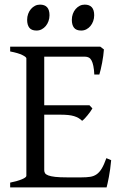

<svg xmlns="http://www.w3.org/2000/svg" viewBox="-20 -819 536 839"><path d="M465.8 -119.1Q461.9 -77.1 455.8 -45.7Q449.7 -14.2 445.8 0H24.4V-21Q57.6 -27.8 76.4 -35.9Q95.2 -43.9 95.2 -50.8V-564Q95.2 -569.8 77.4 -578.6Q59.6 -587.4 24.4 -594.2V-615.2H418L434.1 -603Q433.1 -590.3 431.2 -575.2Q429.2 -560.1 426.3 -544.9Q423.3 -529.8 420.2 -516.1Q417 -502.4 414.1 -493.2H392.1Q391.1 -515.6 387.9 -530.8Q384.8 -545.9 379.9 -554.9Q375 -564 367.9 -567.6Q360.8 -571.3 352.1 -571.3H173.3V-358.9H371.1L383.8 -345.2Q379.9 -338.4 374.3 -330.6Q368.7 -322.8 362.5 -315.2Q356.4 -307.6 350.3 -301.3Q344.2 -294.9 338.9 -291Q331.5 -298.3 323 -303.2Q314.5 -308.1 303.5 -311.5Q292.5 -314.9 277.6 -316.4Q262.7 -317.9 242.2 -317.9H173.3V-75.2Q173.3 -67.9 176.8 -62.3Q180.2 -56.6 190.9 -52.5Q201.7 -48.3 221.2 -46.1Q240.7 -43.9 272.9 -43.9H335.9Q358.4 -43.9 374.3 -46.4Q390.1 -48.8 402.3 -57.4Q414.6 -65.9 424.6 -82.5Q434.6 -99.1 444.8 -127.9ZM391.6 -752.4Q391.6 -738.8 387.2 -726.6Q382.8 -714.4 375.2 -705.3Q367.7 -696.3 357.4 -690.9Q347.2 -685.5 335 -685.5Q313 -685.5 303.5 -697.8Q293.9 -710 293.9 -732.4Q293.9 -746.1 298.3 -758.3Q302.7 -770.5 310.5 -779.5Q318.4 -788.6 328.4 -793.7Q338.4 -798.8 350.1 -798.8Q391.6 -798.8 391.6 -752.4ZM196.3 -752.4Q196.3 -738.8 191.9 -726.6Q187.5 -714.4 179.9 -705.3Q172.4 -696.3 162.1 -690.9Q151.9 -685.5 139.6 -685.5Q117.7 -685.5 108.2 -697.8Q98.6 -710 98.6 -732.4Q98.6 -746.1 103 -758.3Q107.4 -770.5 115.2 -779.5Q123 -788.6 133.1 -793.7Q143.1 -798.8 154.8 -798.8Q196.3 -798.8 196.3 -752.4Z"/></svg>

Font: Gentium Basic
Style: Regular
Weight: 400
Designer: J. Victor Gaultney and Annie Olsen
Foundry: SIL International
Version: Version 1.100